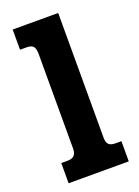

<svg xmlns="http://www.w3.org/2000/svg" viewBox="-130 -719 562 777"><g transform="rotate(-20 151.5 -331.0)"><path d="M27 -87H53Q74 -87 83 -96.5Q92 -106 92 -126V-533Q92 -555 84.5 -565Q77 -575 55 -575H27V-662H223V-124Q223 -105 231.5 -96Q240 -87 260 -87H286V0H27Z"/></g></svg>

Font: Pridi Medium
Style: Regular
Weight: 500
Designer: Katatrad Team
Foundry: CadsonDemak
Version: Version 1.001